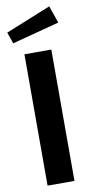

<svg xmlns="http://www.w3.org/2000/svg" viewBox="-118 -1052 554 1097"><g transform="rotate(-10 159.0 -503.5)"><path d="M221 0V-762H65V0ZM-10 -901 13 -835 287 -907 252 -1007Z"/></g></svg>

Font: Cheyenne Sans
Style: Bold
Weight: 700
Designer: The Public Sans project authors (U.S. Web Design System), Libre Franklin designed by Pablo Impallari and Rodrigo Fuenzal
Foundry: The Cheyenne Sans Project Authors
Version: Version 2.007